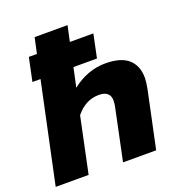

<svg xmlns="http://www.w3.org/2000/svg" viewBox="-135 -849 890 959"><g transform="rotate(-20 310.0 -369.5)"><path d="M111 -532H68L94 -656H137L155 -739H330L312 -656H437L411 -532H286L264 -430Q304 -462 349 -478.5Q394 -495 440 -495Q524 -495 563.5 -459.5Q603 -424 603 -360Q603 -339 596 -302L532 0H356L414 -277Q417 -294 417 -306Q417 -358 357 -358Q286 -358 235 -295L173 0H-2Z"/></g></svg>

Font: Prompt
Style: Bold Italic
Weight: 700
Italic angle: -12°
Designer: Katatrad Team
Foundry: CadsonDemak
Version: Version 1.001